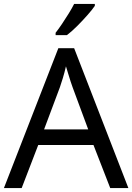

<svg xmlns="http://www.w3.org/2000/svg" viewBox="-20 -964 679 984"><path d="M545 0 459 -221H176L91 0H0L279 -717H360L638 0ZM352 -517Q349 -525 342 -546Q335 -567 328.5 -589.5Q322 -612 318 -624Q311 -593 302 -563.5Q293 -534 287 -517L206 -301H432ZM466 -934Q454 -916 429 -887.5Q404 -859 375.5 -830.5Q347 -802 323 -784H265V-796Q280 -815 297.5 -841Q315 -867 332 -894.5Q349 -922 360 -944H466Z"/></svg>

Font: Noto Znamenny Musical Notation
Style: Regular
Weight: 400
Version: Version 1.003; ttfautohint (v1.8.4.7-5d5b)